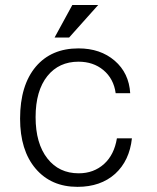

<svg xmlns="http://www.w3.org/2000/svg" viewBox="-20 -723 623 761"><path d="M443.4 -174.8Q432.6 -109.4 392.6 -73.2Q351.6 -36.1 292 -36.1Q213.9 -36.1 168 -94.7Q121.1 -154.3 121.1 -258.8Q121.1 -363.3 168 -421.9Q213.9 -478.5 291 -478.5Q349.6 -478.5 389.6 -445.3Q430.7 -411.1 438.5 -353.5H496.1Q491.2 -433.6 434.6 -482.4Q377.9 -531.2 291 -531.2Q183.6 -531.2 122.1 -459Q59.6 -384.8 59.6 -252.9Q59.6 -127 121.1 -54.7Q182.6 17.6 287.1 17.6Q378.9 17.6 436.5 -34.2Q493.2 -85.9 502.9 -174.8ZM369.1 -703.1H266.6L196.3 -574.2H253.9Z"/></svg>

Font: Dotum
Style: Regular
Weight: 400
Version: Version 2.21